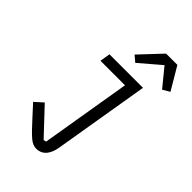

<svg xmlns="http://www.w3.org/2000/svg" viewBox="-284 -866 1179 1179"><g transform="rotate(45 305.5 -276.5)"><path d="M274.9 212C334.2 212 361.2 161.9 370 106.9L474.1 -516H182.9L171.9 -448.9H384.9L286.9 138.1L269.2 142L111.2 -25.9L57.9 22L122.9 93C209.2 187.1 234 212 274.9 212ZM293 -623.9 332 -590.9 469.1 -708.1 565 -590.9 610.8 -617.9 523.8 -764.9H425.8Z"/></g></svg>

Font: Margiela Mono Italic Italic
Style: Regular
Weight: 400
Designer: Mike Abbink, Paul van der Laan, Pieter van Rosmalen
Foundry: Bold Monday
Version: Version 2.003 2021